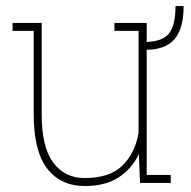

<svg xmlns="http://www.w3.org/2000/svg" viewBox="-20 -604 630 634"><path d="M260.3 10.3Q180.2 10.3 135.7 -47.6Q91.3 -105.5 91.3 -227.1V-502H21.5V-528.3H117.7V-226.1Q117.7 -118.7 155.5 -67.4Q193.4 -16.1 259.3 -16.1Q341.8 -16.1 383.5 -56.6Q425.3 -97.2 437.5 -164.1V-502H357.9V-528.3H464.4V-26.4H543.9V0H442.4L438.5 -94.7Q413.6 -44.4 369.9 -17.1Q326.2 10.3 260.3 10.3ZM455.1 -439.5V-465.3Q515.1 -465.3 537.4 -492.7Q559.6 -520 559.6 -584H586.4Q586.4 -509.3 555.7 -473.9Q524.9 -438.5 455.1 -439.5Z"/></svg>

Font: Roboto Slab Thin
Style: Regular
Weight: 100
Designer: Google
Version: Version 2.000; ttfautohint (v1.8.1.43-b0c9)